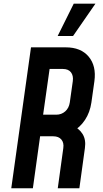

<svg xmlns="http://www.w3.org/2000/svg" viewBox="-20 -1002 548 1022"><path d="M40 0 145 -750H330Q410.5 -750 452 -700.5Q493.5 -651 482.5 -570L466.5 -456.5Q459 -404 432.5 -363.8Q406 -323.5 363.5 -300L360.5 -336.5Q400 -320 419.2 -289.2Q438.5 -258.5 432 -214L402.5 0H287.5L317 -214Q321 -242.5 306.5 -259.5Q292 -276.5 263.5 -276.5H193.5L155 0ZM209.5 -391.5H279.5Q307 -391.5 327 -409Q347 -426.5 351.5 -456.5L367.5 -570Q371.5 -599 357.8 -617Q344 -635 314 -635H244ZM287 -810.5 372.5 -982.5H488L369 -810.5Z"/></svg>

Font: Mohave Light SemiBold
Style: Italic
Weight: 600
Italic angle: -8°
Version: Version 2.003